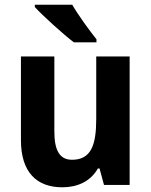

<svg xmlns="http://www.w3.org/2000/svg" viewBox="-20 -786 642 816"><path d="M287 -766H128V-756C161 -720 249 -640 294 -606H390V-619C362 -654 312 -722 287 -766ZM531 -546H389V-281C389 -169 367 -107 286 -107C233 -107 211 -148 211 -227V-546H69V-190C69 -55 135 10 245 10C309 10 365 -15 396 -70H403L422 0H531Z"/></svg>

Font: Noto Sans Kannada SemiCondensed
Style: Bold
Weight: 700
Width: 4
Designer: Jelle Bosma - Monotype Design Team
Foundry: Monotype Imaging Inc.
Version: Version 2.005